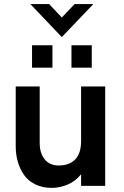

<svg xmlns="http://www.w3.org/2000/svg" viewBox="-20 -912 607 942"><path d="M283.2 -730 128.9 -892.1H221.2L283.2 -826.2L346.2 -892.1H438ZM137.2 -580.1V-689.9H237.3V-580.1ZM330.6 -580.1V-689.9H430.2V-580.1ZM233.9 9.8Q188 9.8 152.8 -7.6Q117.7 -24.9 97.4 -54.4Q77.1 -84 67.1 -119.4Q57.1 -154.8 57.1 -194.8V-487.8H174.8V-210Q174.8 -160.6 199.2 -130.4Q223.6 -100.1 268.1 -100.1Q320.3 -100.1 349.1 -129.9Q377.9 -159.7 377.9 -221.2V-487.8H496.1V0H377.9V-57.1Q350.6 -22.9 312 -6.6Q273.4 9.8 233.9 9.8Z"/></svg>

Font: HK Grotesk Legacy
Style: Bold
Weight: 700
Designer: Alfredo Marco Pradil
Foundry: Hanken Design Co.
Version: Version 2.022;PS 002.022;hotconv 1.0.88;makeotf.lib2.5.64775